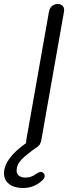

<svg xmlns="http://www.w3.org/2000/svg" viewBox="-54 -730 379 958"><path d="M29 122Q29 137 40.5 146.5Q52 156 73 156Q104 156 129 136Q140 128 149 128Q159 128 164 135Q169 140 169 148Q169 160 155 172Q133 191 110.5 199.5Q88 208 60 208Q17 208 -8.5 188Q-34 168 -34 135Q-34 62 76 -16Q76 -25 77 -30L190 -670Q193 -689 205 -699.5Q217 -710 234 -710Q248 -710 257 -702Q266 -694 266 -680Q266 -674 265 -670L152 -30Q150 -20 147 -15Q147 -11 142 -6Q139 -2 131 4L129 5Q78 41 53.5 66Q29 91 29 122Z"/></svg>

Font: Kodchasan
Style: Italic
Weight: 400
Italic angle: -10°
Version: Version 1.000; ttfautohint (v1.6)